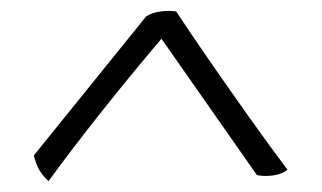

<svg xmlns="http://www.w3.org/2000/svg" viewBox="-20 -715 590 352"><path d="M276 -644Q220 -578 166 -510Q112 -442 69 -383Q58 -393 52 -403.5Q46 -414 42 -430L248 -685Q259 -692 274.5 -694Q290 -696 303 -694Q330 -653 366 -601Q402 -549 439 -497Q476 -445 507 -404Q498 -396 481.5 -393.5Q465 -391 451 -394Z"/></svg>

Font: Vollkorn
Style: Regular
Weight: 400
Designer: Friedrich Althausen
Foundry: Friedrich Althausen
Version: Version 4.104